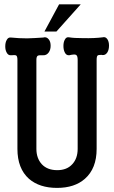

<svg xmlns="http://www.w3.org/2000/svg" viewBox="-20 -872 540 909"><path d="M362.3 -851.6H259.8L190.4 -722.7H247.1ZM62.5 -588.9V-167Q62.5 -74.2 117.2 -25.4Q167 17.6 250 17.6Q333 17.6 381.8 -25.4Q437.5 -74.2 437.5 -167V-588.9Q437.5 -605.5 442.4 -609.4Q446.3 -612.3 460 -612.3L465.8 -611.3Q479.5 -610.4 488.3 -624Q496.1 -636.7 496.1 -656.2Q496.1 -674.8 488.3 -686.5Q479.5 -699.2 465.8 -695.3Q427.7 -690.4 375 -691.4Q329.1 -691.4 307.6 -695.3Q293.9 -698.2 287.1 -684.6Q280.3 -672.9 280.3 -654.3Q280.3 -635.7 287.1 -623Q293.9 -609.4 307.6 -610.4Q333 -616.2 339.8 -612.3Q347.7 -608.4 347.7 -588.9V-167Q347.7 -122.1 322.3 -94.7Q296.9 -66.4 251 -66.4Q204.1 -66.4 177.7 -94.7Q152.3 -123 152.3 -167V-588.9Q152.3 -604.5 159.2 -608.4Q165 -611.3 184.6 -610.4Q200.2 -609.4 210.9 -624Q219.7 -636.7 219.7 -655.3Q219.7 -674.8 210.9 -685.5Q200.2 -699.2 184.6 -694.3Q144.5 -691.4 108.4 -690.4Q69.3 -690.4 32.2 -694.3Q18.6 -696.3 11.7 -682.6Q4.9 -670.9 4.9 -652.3Q4.9 -634.8 11.7 -623Q18.6 -609.4 32.2 -610.4Q51.8 -612.3 56.6 -609.4Q62.5 -605.5 62.5 -588.9Z"/></svg>

Font: GungsuhChe
Style: Regular
Weight: 400
Monospace: yes
Version: Version 2.21